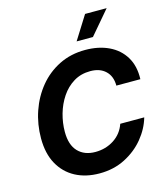

<svg xmlns="http://www.w3.org/2000/svg" viewBox="-136 -1053 1012 1166"><g transform="rotate(-15 370.0 -470.0)"><path d="M345.2 9.8Q258.3 9.8 193.1 -25.1Q127.9 -60.1 91.6 -126.2Q55.2 -192.4 55.2 -287.1Q55.2 -376 83 -456.8Q110.8 -537.6 162.8 -600.8Q214.8 -664.1 288.3 -700.7Q361.8 -737.3 452.6 -737.3Q536.6 -737.3 600.3 -707Q664.1 -676.8 699 -619.1Q733.9 -561.5 731 -479H580.1Q580.1 -538.1 544.9 -571.5Q509.8 -605 449.7 -605Q390.1 -605 344.5 -577.1Q298.8 -549.3 267.8 -502.9Q236.8 -456.5 220.9 -400.6Q205.1 -344.7 205.1 -288.1Q205.1 -206.1 245.1 -164.3Q285.2 -122.6 353.5 -122.6Q418.9 -122.6 470.7 -156Q522.5 -189.5 543 -249H693.8Q674.3 -181.2 626 -122.3Q577.6 -63.5 506.1 -26.9Q434.6 9.8 345.2 9.8ZM416.5 -800.8 509.3 -948.7H645L519 -800.8Z"/></g></svg>

Font: Inter
Style: Bold Italic
Weight: 700
Italic angle: -9.39999°
Designer: Rasmus Andersson
Foundry: rsms
Version: Version 4.001;git-9221beed3